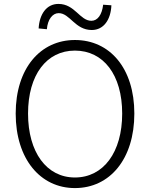

<svg xmlns="http://www.w3.org/2000/svg" viewBox="-20 -946 766 979"><path d="M362 13C540 13 665 -135 665 -367C665 -598 540 -742 362 -742C186 -742 60 -598 60 -367C60 -135 186 13 362 13ZM362 -41C218 -41 123 -169 123 -367C123 -565 218 -688 362 -688C507 -688 603 -565 603 -367C603 -169 507 -41 362 -41ZM448 -793C509 -793 545 -846 548 -919L506 -922C500 -871 478 -840 446 -840C387 -840 362 -926 278 -926C216 -926 181 -872 177 -801L219 -797C223 -847 248 -879 279 -879C337 -879 362 -793 448 -793Z"/></svg>

Font: Noto Sans CJK KR Light
Style: Regular
Weight: 300
Designer: Ryoko NISHIZUKA (kana & ideographs); Paul D. Hunt (Latin, Greek & Cyrillic); Wenlong ZHANG (bopomofo); Sandoll Communica
Foundry: Adobe Systems Incorporated
Version: Version 1.004;PS 1.004;hotconv 1.0.82;makeotf.lib2.5.63406